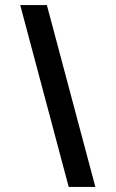

<svg xmlns="http://www.w3.org/2000/svg" viewBox="-20 -740 458 760"><path d="M165.5 -720 357.5 0H252L60 -720Z"/></svg>

Font: Vela Sans SemBd
Style: Regular
Weight: 600
Designer: Principal design: Mikhail Sharanda - project Manrope.
Design modification: Ravid Balaliev
Foundry: Mikhail Sharanda
Version: Version 1.001